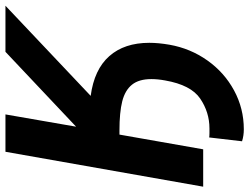

<svg xmlns="http://www.w3.org/2000/svg" viewBox="-143 -640 914 704"><g transform="rotate(-90 314.0 -288.0)"><path d="M509 -197.5Q509 -164 502 -123.5Q488.5 -47 444.5 15.2Q400.5 77.5 334.5 113.2Q268.5 149 192 149Q168.5 149 148 142.5L162 22Q167.5 23 178 23H195Q254.5 23 304.5 -11Q354.5 -45 371 -139.5Q376 -166.5 376 -190Q376 -235.5 355.5 -261Q335 -286.5 294.5 -296.8Q254 -307 187.5 -307H172.5L118.5 0H-18.5L109.5 -725H246.5L201.5 -466L476 -725H645L314.5 -412.5Q411.5 -399.5 460.2 -344.2Q509 -289 509 -197.5Z"/></g></svg>

Font: JuliaMono
Style: Bold Italic
Weight: 700
Italic angle: -9°
Monospace: yes
Designer: cormullion
Foundry: corm
Version: Version 0.057; ttfautohint (v1.8.4)